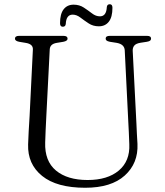

<svg xmlns="http://www.w3.org/2000/svg" viewBox="-20 -869 778 905"><path d="M585 -289 568 -631.5Q566.5 -660.5 530 -667L498 -672Q486 -674.5 482 -678.2Q478 -682 478 -687Q478 -700 497.5 -700H673Q692 -700 692 -687Q692 -681.5 688 -677.8Q684 -674 672 -672L642.5 -667.5Q621 -664 613 -654.2Q605 -644.5 605.5 -630L623 -287.5Q624 -263 625.2 -239.2Q626.5 -215.5 628 -190.5Q632 -99.5 568.2 -41.8Q504.5 16 381.5 16Q247.5 16 178.5 -39.8Q109.5 -95.5 112.5 -188.5Q113 -211 115.2 -249.8Q117.5 -288.5 119.5 -321.5L135 -635.5Q136.5 -661.5 100.5 -667L70.5 -672Q50.5 -676 50.5 -686.5Q50.5 -700 70 -700H279Q298.5 -700 298.5 -686.5Q298.5 -676 278.5 -672L248 -667Q216 -662 214.5 -636.5L198.5 -324.5Q194.5 -249 193 -197.5Q190 -110 243.8 -65.2Q297.5 -20.5 393 -20.5Q487 -20.5 540 -65.2Q593 -110 589.5 -189Q588.5 -223 587.2 -246.2Q586 -269.5 585 -289ZM446 -745Q418.5 -745 397.8 -758.8Q377 -772.5 359 -786.2Q341 -800 322.5 -800Q292 -800 290 -756Q288.5 -743 276 -743Q263 -743 263 -759.5Q263 -803.5 280 -825.2Q297 -847 327 -847Q354.5 -847 375.2 -833.2Q396 -819.5 413.8 -805.8Q431.5 -792 451 -792Q481.5 -792 483.5 -836Q485 -849 497.5 -849Q510 -849 510 -832.5Q510 -788.5 493 -766.8Q476 -745 446 -745Z"/></svg>

Font: Fraunces 9pt S000 Light
Style: Regular
Weight: 300
Version: Version 1.000; ttfautohint (v1.8.3)